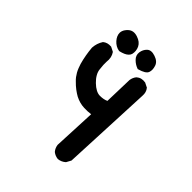

<svg xmlns="http://www.w3.org/2000/svg" viewBox="-185 -747 869 869"><g transform="rotate(45 250.0 -312.5)"><path d="M328.6 11.7Q311 9.8 297.4 -1L296.9 -1.5L296.4 -2Q285.6 -15.1 283.2 -32.7V-33.2V-33.7L292.5 -238.3Q273.4 -235.4 250 -236.3Q221.2 -237.3 193.4 -251.5Q180.2 -258.8 166.3 -269.3Q152.3 -279.8 138.7 -293.9Q131.3 -300.8 125.2 -308.8Q119.1 -316.9 114 -325.9Q108.9 -335 105 -345Q101.1 -355 97.7 -365.7Q85.9 -408.2 82 -453.6V-454.1V-454.6Q84 -483.4 98.6 -505.9L99.1 -506.8L99.6 -507.3Q115.2 -520.5 139.2 -518.6H140.1L141.1 -518.1L160.6 -508.3L162.1 -507.3L163.1 -506.3Q177.7 -484.9 173.8 -455.6Q173.3 -446.8 173.8 -435.3Q174.3 -423.8 176.3 -408.7Q177.7 -395 185.8 -380.9Q193.8 -366.7 208 -353Q236.8 -325.2 261.7 -325.2Q285.2 -325.2 301.8 -333L305.7 -469.7V-470.2Q308.1 -487.8 318.8 -501L319.3 -501.5Q336.9 -517.1 363.3 -512.7H364.3L364.7 -512.2L384.3 -502.4L385.7 -502L386.2 -501Q399.4 -485.4 397.5 -461.4L377.9 -28.8V-27.8L377.4 -26.4L365.7 -4.9L364.7 -3.9L364.3 -3.4Q349.1 9.8 329.6 11.7H329.1ZM178.7 -530.3Q172.9 -531.2 167.5 -533.2Q162.1 -535.2 157 -538.1Q151.9 -541 147.5 -544.7Q143.1 -548.3 139.2 -552.7Q131.3 -561.5 127.2 -570.8Q123 -580.1 123 -589.8Q123 -596.2 125.2 -602.5Q127.4 -608.9 131.6 -614.7Q135.7 -620.6 141.6 -626Q160.6 -643.6 189.5 -633.8Q203.1 -629.4 212.4 -622.1Q221.7 -614.7 226.6 -604.5Q235.8 -584.5 231 -563.5Q229 -555.7 222.2 -549.1Q215.3 -542.5 205.3 -538.1Q195.3 -533.7 181.2 -530.3H179.7ZM294.9 -532.7Q276.4 -539.1 261.7 -553.7Q245.6 -569.3 248.5 -590.3Q251.5 -610.4 265.1 -623.5Q279.8 -637.7 308.1 -627.9Q335.9 -618.7 342.3 -597.2Q349.1 -576.2 343.3 -560.1Q337.4 -543 298.3 -532.2L296.9 -531.7Z"/></g></svg>

Font: NaikaiFont
Style: SemiBold
Weight: 600
Version: Version 1.89